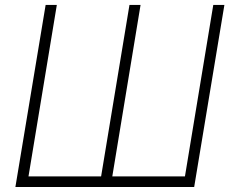

<svg xmlns="http://www.w3.org/2000/svg" viewBox="-20 -747 964 767"><path d="M162.3 -727.3H207L93.8 -42.3H383.9L497.2 -727.3H541.5L428.6 -42.3H718.8L832 -727.3H876.4L755.7 0H41.5Z"/></svg>

Font: Inter P Extra Light
Style: Italic
Weight: 200
Italic angle: 9.39999°
Designer: Rasmus Andersson
Foundry: rsms
Version: Version 3.018;git-588b23468